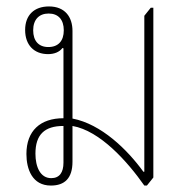

<svg xmlns="http://www.w3.org/2000/svg" viewBox="-20 -572 592 596"><path d="M138 4C181 4 205 -19 205 -70V-181C291 -166 376 -70 428 4H436L456 -21V-548H448L428 -523V-39H425C375 -108 294 -187 205 -204V-476C205 -519 182 -552 132 -552C86 -552 58 -525 58 -479C58 -432 86 -404 129 -404C148 -404 164 -410 174 -423L177 -422V-205C105 -205 62 -166 62 -94C62 -47 80 4 138 4ZM130 -426C100 -426 83 -445 83 -478C83 -511 101 -530 131 -530C161 -530 178 -511 178 -478C178 -445 161 -426 130 -426ZM139 -19C105 -19 90 -54 90 -95C90 -154 118 -181 177 -181V-67C177 -37 165 -19 139 -19Z"/></svg>

Font: Noto Serif Thai SemiCondensed Thin
Style: Regular
Weight: 100
Width: 4
Designer: Monotype Design Team
Foundry: Monotype Imaging Inc.
Version: Version 2.002